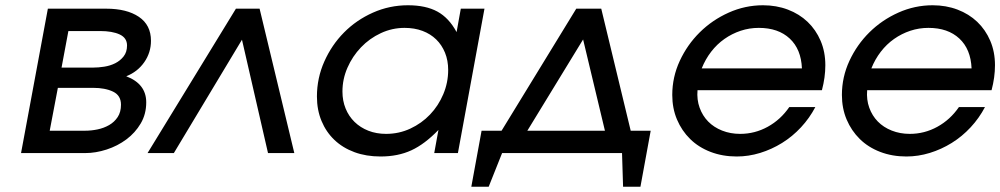

<svg xmlns="http://www.w3.org/2000/svg" viewBox="-20 -582 3803 730"><path d="M162 -549H384Q462 -549 508 -518Q554 -487 554 -427Q554 -382 528.5 -345.5Q503 -309 460 -292Q536 -263 536 -193Q536 -148 515 -112.5Q494 -77 460.5 -52Q427 -27 385.5 -13.5Q344 0 304 0H60ZM303 -85Q327 -85 351 -90Q375 -95 395 -106.5Q415 -118 427.5 -137Q440 -156 440 -184Q440 -219 410 -233.5Q380 -248 334 -248H200L169 -85ZM334 -325Q354 -325 376.5 -328.5Q399 -332 418 -341.5Q437 -351 450 -367.5Q463 -384 463 -409Q463 -438 435 -451Q407 -464 360 -464H240L214 -325Z M877 -549H967L1099 0H999L900 -431L641 0H541Z M1647 -88Q1595 -34 1544 -10.5Q1493 13 1427 13Q1372 13 1327.5 -3.5Q1283 -20 1251.5 -50Q1220 -80 1202.5 -122Q1185 -164 1185 -215Q1185 -285 1213 -348Q1241 -411 1288 -458.5Q1335 -506 1398 -534Q1461 -562 1531 -562Q1599 -562 1643 -538Q1687 -514 1716 -460L1732 -549H1822L1721 0H1631ZM1282 -234Q1282 -199 1294 -169.5Q1306 -140 1328 -118.5Q1350 -97 1380.5 -85Q1411 -73 1448 -73Q1497 -73 1540 -93Q1583 -113 1615 -146.5Q1647 -180 1665.5 -224Q1684 -268 1684 -316Q1684 -352 1672 -381.5Q1660 -411 1638.5 -432Q1617 -453 1586.5 -464.5Q1556 -476 1518 -476Q1471 -476 1428 -456Q1385 -436 1352.5 -402Q1320 -368 1301 -324.5Q1282 -281 1282 -234Z M1811 -85H1887L2171 -549H2266L2378 -85H2454L2415 128H2349L2345 0H1889L1838 128H1772ZM2280 -85 2197 -432 1985 -85Z M3080 -175Q3058 -133 3025.5 -98Q2993 -63 2953.5 -38.5Q2914 -14 2870 -0.5Q2826 13 2781 13Q2727 13 2681.5 -4.5Q2636 -22 2604 -53.5Q2572 -85 2554 -127.5Q2536 -170 2536 -221Q2536 -289 2564.5 -350.5Q2593 -412 2640.5 -459Q2688 -506 2750.5 -534Q2813 -562 2881 -562Q2932 -562 2975.5 -545.5Q3019 -529 3050.5 -499Q3082 -469 3100 -427Q3118 -385 3118 -334Q3118 -288 3105 -239H2632Q2629 -203 2640 -172.5Q2651 -142 2672.5 -120Q2694 -98 2725.5 -85.5Q2757 -73 2794 -73Q2850 -73 2899 -100Q2948 -127 2981 -175ZM3029 -322Q3026 -395 2982.5 -435.5Q2939 -476 2865 -476Q2829 -476 2796 -465Q2763 -454 2734.5 -434Q2706 -414 2684 -385.5Q2662 -357 2648 -322Z M3725 -175Q3703 -133 3670.5 -98Q3638 -63 3598.5 -38.5Q3559 -14 3515 -0.5Q3471 13 3426 13Q3372 13 3326.5 -4.5Q3281 -22 3249 -53.5Q3217 -85 3199 -127.5Q3181 -170 3181 -221Q3181 -289 3209.5 -350.5Q3238 -412 3285.5 -459Q3333 -506 3395.5 -534Q3458 -562 3526 -562Q3577 -562 3620.5 -545.5Q3664 -529 3695.5 -499Q3727 -469 3745 -427Q3763 -385 3763 -334Q3763 -288 3750 -239H3277Q3274 -203 3285 -172.5Q3296 -142 3317.5 -120Q3339 -98 3370.5 -85.5Q3402 -73 3439 -73Q3495 -73 3544 -100Q3593 -127 3626 -175ZM3674 -322Q3671 -395 3627.5 -435.5Q3584 -476 3510 -476Q3474 -476 3441 -465Q3408 -454 3379.5 -434Q3351 -414 3329 -385.5Q3307 -357 3293 -322Z"/></svg>

Font: Involve Medium Oblique
Style: Italic
Weight: 500
Italic angle: -10.5°
Designer: Stefan Peev
Foundry: Context Ltd.
Version: Version 1.001